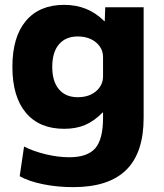

<svg xmlns="http://www.w3.org/2000/svg" viewBox="-20 -550 673 790"><path d="M281 220Q216 220 157 208Q98 196 61 175L79 53Q116 72 167 84.5Q218 97 265 97Q340 97 372 60Q404 23 404 -65V-87H402Q368 -52 330.5 -36Q293 -20 244 -20Q142 -20 86.5 -86Q31 -152 31 -275Q31 -398 86.5 -464Q142 -530 244 -530Q293 -530 334 -513.5Q375 -497 409 -463H411L413 -520H571V-65Q571 79 499 149.5Q427 220 281 220ZM300 -150Q331 -150 354 -161Q377 -172 390.5 -191.5Q404 -211 404 -235V-315Q404 -340 390.5 -359Q377 -378 354 -389Q331 -400 300 -400Q250 -400 222.5 -367.5Q195 -335 195 -275Q195 -215 222.5 -182.5Q250 -150 300 -150Z"/></svg>

Font: M PLUS 1 Thin ExtraBold
Style: Regular
Weight: 800
Version: Version 1.001